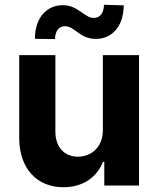

<svg xmlns="http://www.w3.org/2000/svg" viewBox="-20 -776 662 803"><path d="M410.2 -232.2C410.5 -159.1 360.4 -120.7 306.1 -120.7C248.9 -120.7 212 -160.9 211.6 -225.1V-545.5H60.4V-198.2C60.7 -70.7 135.3 7.1 245 7.1C327.1 7.1 386 -35.2 410.5 -99.1H416.2V0H561.4V-545.5H410.2ZM126.1 -613.6 210.2 -612.6C210.2 -645.6 226.6 -666.5 251.1 -666.5C294.4 -666.5 311.4 -612.9 382.1 -613.3C446.4 -613.6 496.8 -663.7 497.5 -753.6L414.8 -756C414.4 -723.4 399.9 -701.3 372.5 -701C332 -701 307.2 -754.6 241.5 -754.3C176.8 -753.9 126.1 -703.8 126.1 -613.6Z"/></svg>

Font: Magic Ui Pro
Style: Bold
Weight: 700
Designer: Stefan Endress, Andreas Faust
Version: Version 1.000;FEAKit 1.0